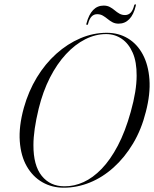

<svg xmlns="http://www.w3.org/2000/svg" viewBox="-20 -863 716 893"><path d="M476.5 -710.5Q531.5 -710.5 574.8 -684.5Q618 -658.5 644 -610Q670 -561.5 675 -494Q680 -426.5 658.5 -343.5Q638 -261 598.8 -195.5Q559.5 -130 508.2 -84Q457 -38 397.8 -14Q338.5 10 276.5 10Q221.5 10 177 -15.5Q132.5 -41 104.8 -89Q77 -137 72 -206.2Q67 -275.5 91 -362Q112.5 -438.5 151.2 -502.5Q190 -566.5 242 -613Q294 -659.5 353.8 -685Q413.5 -710.5 476.5 -710.5ZM279.5 3.5Q324.5 4 368.5 -16Q412.5 -36 453 -78Q493.5 -120 528 -185.5Q562.5 -251 588 -342.5Q602 -392.5 608.8 -434.5Q615.5 -476.5 615.5 -511Q616 -575 597.2 -617.8Q578.5 -660.5 546.2 -682.5Q514 -704.5 473.5 -704.5Q424.5 -704.5 376.8 -680.5Q329 -656.5 287 -611.2Q245 -566 212.2 -501.8Q179.5 -437.5 160 -358Q147.5 -306.5 141.5 -264.5Q135.5 -222.5 135.5 -188.5Q135 -93.5 174.2 -45Q213.5 3.5 279.5 3.5ZM531.5 -753Q515.5 -753 503.2 -759.5Q491 -766 480.5 -774.8Q470 -783.5 458.5 -790.2Q447 -797 432 -797Q401 -797 390 -753.5Q388.5 -747 385 -747Q380.5 -747 382 -753.5Q393 -795.5 413 -816.2Q433 -837 462 -837Q478.5 -837 490.8 -830.5Q503 -824 513.5 -815Q524 -806 535.5 -799.5Q547 -793 561.5 -793Q592.5 -793 603.5 -836Q605 -843 609.5 -843Q613.5 -843 611.5 -836Q601.5 -794.5 581.2 -773.8Q561 -753 531.5 -753Z"/></svg>

Font: Fraunces 120pt Light
Style: Italic
Weight: 300
Italic angle: -16°
Version: Version 1.000;[b76b70a41]